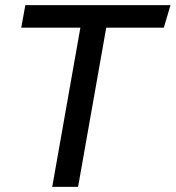

<svg xmlns="http://www.w3.org/2000/svg" viewBox="-20 -730 686 750"><path d="M646 -710 620 -622H395L285 0H184L294 -622H63L79 -710Z"/></svg>

Font: Livvic Medium
Style: Italic
Weight: 500
Italic angle: -10°
Designer: Jacques Le Bailly, Baron von Fonthausen
Version: Version 1.001; ttfautohint (v1.8.2)